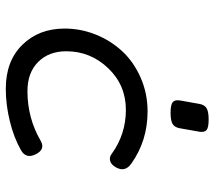

<svg xmlns="http://www.w3.org/2000/svg" viewBox="-58 -648 716 640"><g transform="rotate(90 300.0 -328.0)"><path d="M75.2 -185.5Q75.2 -99.6 129.4 -44.4Q183.6 10.7 275.9 10.7Q329.1 10.7 383.8 -2.7Q438.5 -16.1 480 -39.6Q510.7 -56.6 494.1 -89.4Q477.5 -122.1 449.2 -105.5Q373.5 -61.5 283.7 -61.5Q222.2 -61.5 186.5 -97.2Q150.9 -132.8 150.9 -190.9Q150.9 -271.5 207.3 -330.6Q263.7 -389.6 346.2 -389.6Q427.2 -389.6 492.2 -342.8Q502.9 -334 515.6 -336.9Q528.3 -339.8 537.6 -356Q555.2 -386.7 525.4 -407.7Q449.2 -461.9 351.6 -461.9Q291 -461.9 238.5 -438.7Q186 -415.5 150.6 -377.2Q115.2 -338.9 95.2 -289.1Q75.2 -239.3 75.2 -185.5ZM326.2 -633.8 314.9 -570.3Q312 -552.7 320.6 -545.7Q329.1 -538.6 356 -538.6Q382.8 -538.6 393.8 -545.7Q404.8 -552.7 407.7 -570.3L418.9 -633.8Q421.9 -651.4 413.6 -658.4Q405.3 -665.5 378.4 -665.5Q351.6 -665.5 340.3 -658.4Q329.1 -651.4 326.2 -633.8Z"/></g></svg>

Font: Courier Prime Sans
Style: Regular
Weight: 300
Italic angle: -10°
Designer: Alan Dague-Greene
Foundry: Quote-Unquote Apps
Version: Version 3.23